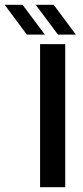

<svg xmlns="http://www.w3.org/2000/svg" viewBox="-116 -785 346 805"><path d="M52 0V-600H157.5V0ZM127 -640 33.5 -765H109L202 -640ZM-3.5 -640 -96.5 -765H-21.5L72 -640Z"/></svg>

Font: Big Shoulders Medium
Style: Regular
Weight: 500
Designer: Patric King
Foundry: XO Type Co
Version: Version 2.002